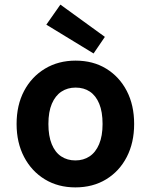

<svg xmlns="http://www.w3.org/2000/svg" viewBox="-20 -801 655 833"><path d="M307 12Q232 12 174.5 -23Q117 -58 84.5 -120Q52 -182 52 -263Q52 -345 84.5 -406.5Q117 -468 175 -503Q233 -538 308 -538Q384 -538 441 -503Q498 -468 530 -406.5Q562 -345 562 -263Q562 -182 530 -120Q498 -58 440.5 -23Q383 12 307 12ZM307 -105Q342 -105 368.5 -122.5Q395 -140 410 -175.5Q425 -211 425 -263Q425 -316 410.5 -351Q396 -386 370 -403.5Q344 -421 308 -421Q273 -421 246.5 -403.5Q220 -386 205 -351Q190 -316 190 -263Q190 -211 204.5 -175.5Q219 -140 245.5 -122.5Q272 -105 307 -105ZM386 -569 181 -694 242 -781 435 -641Z"/></svg>

Font: DM Sans 9pt
Style: Bold
Weight: 700
Version: Version 4.004;gftools[0.9.30]